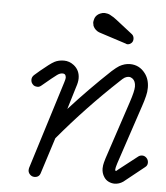

<svg xmlns="http://www.w3.org/2000/svg" viewBox="-50 -706 654 757"><g transform="rotate(5 277.5 -327.0)"><path d="M427 -548 328 -580Q317 -583 311 -587Q299 -595 294 -608Q294 -610 293.5 -612Q293 -614 292.5 -616.5Q292 -619 292 -621Q293 -630 296 -638Q302 -651 316 -657Q325 -661 334 -661Q337 -661 341 -660Q351 -659 360 -653Q369 -649 384 -637L448 -587Q452 -584 454 -579Q456 -574 456 -569Q456 -564 454.5 -560Q453 -556 450 -553Q447 -550 443 -548Q439 -546 434 -546Q430 -546 427 -548ZM110 -354Q103 -348 96 -348Q89 -348 84 -350Q79 -352 76 -356Q69 -363 69 -374Q69 -385 78 -393L100 -412Q136 -442 152 -451Q169 -460 190.5 -460Q212 -460 230 -446Q254 -427 254 -395Q254 -380 247 -360L220 -271Q297 -356 381 -435Q399 -451 409 -457Q430 -469 451 -469Q488 -469 511 -439Q529 -416 529 -382Q529 -365 525 -350Q520 -329 513 -309Q506 -289 435 -75Q429 -56 429 -50Q430 -45 431 -44Q432 -45 434 -45L441 -51L514 -108Q521 -114 530.5 -114Q540 -114 547.5 -106.5Q555 -99 555 -87.5Q555 -76 545 -69Q468 -8 465 -5Q449 6 431 6Q419 6 407.5 0.5Q396 -5 389 -16Q379 -31 379 -50Q379 -55 380 -62.5Q381 -70 387 -90Q458 -305 463 -319Q478 -364 478 -382Q478 -404 465 -413.5Q452 -423 435 -414Q428 -410 416 -398Q292 -282 183 -152L138 -11Q133 7 114 7Q104 7 96.5 -0.5Q89 -8 89 -18Q89 -22 90 -26L199 -375Q203 -388 203 -392Q203 -396 203 -396L201 -403Q198 -409 189 -409Q179 -409 168 -401Q154 -391 110 -354ZM431 -44Z"/></g></svg>

Font: TT2020Base
Style: Italic
Weight: 400
Italic angle: -15°
Version: Version 0.2.000